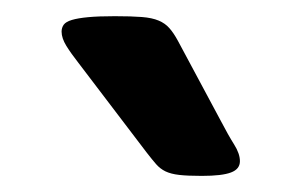

<svg xmlns="http://www.w3.org/2000/svg" viewBox="-20 -891 371 236"><path d="M228 -674.8Q210.4 -674.8 200.2 -676Q189.9 -677.2 183.3 -680.4Q176.8 -683.6 171.9 -689.2Q167 -694.8 160.2 -703.6L76.2 -814Q67.4 -825.2 61.5 -834.7Q55.7 -844.2 55.7 -852.1Q55.7 -856.9 58.3 -860.6Q61 -864.3 68.4 -866.5Q75.7 -868.7 88.4 -869.9Q101.1 -871.1 121.1 -871.1Q141.6 -871.1 154.3 -870.1Q167 -869.1 175 -865.7Q183.1 -862.3 188.2 -856.4Q193.4 -850.6 198.7 -840.8L251 -743.2Q260.7 -724.6 267.8 -713.4Q274.9 -702.1 274.9 -692.9Q274.9 -683.1 263.9 -679Q252.9 -674.8 228 -674.8Z"/></svg>

Font: Denk One
Style: Regular
Weight: 400
Designer: Irina Smirnova
Foundry: Irina Smirnova
Version: Version 1.002